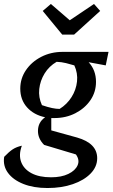

<svg xmlns="http://www.w3.org/2000/svg" viewBox="-53 -746 571 966"><path d="M220 -152Q212 -152 205 -152V-90L335 -54Q436 -25 436 50Q436 93 403 127Q370 161 313.5 180.5Q257 200 186 200Q116 200 64.5 179.5Q13 159 -13 123.5Q-39 88 -32 43Q-7 17 11.5 5Q30 -7 57 -13Q40 33 53.5 69Q67 105 105.5 125.5Q144 146 204 146Q256 146 291 129Q326 112 337.5 85.5Q349 59 329 31L169 -17Q138 -48 138 -87Q138 -131 174 -156Q117 -168 83 -206Q49 -244 49 -300Q49 -351 77.5 -393Q106 -435 154.5 -460Q203 -485 262 -485H493L479 -417L393 -433Q430 -393 430 -334Q430 -283 402 -242Q374 -201 326.5 -176.5Q279 -152 220 -152ZM247 -198Q284 -221 307 -257.5Q330 -294 334.5 -336Q339 -378 321 -417Q301 -423 279 -428.5Q257 -434 232 -435Q194 -413 171.5 -376.5Q149 -340 144.5 -298Q140 -256 158 -217Q187 -207 208.5 -202.5Q230 -198 247 -198ZM260 -572 162 -691 203 -726 298 -644 420 -726 451 -691 320 -572Z"/></svg>

Font: Piazzolla Medium
Style: Italic
Weight: 500
Italic angle: -11.3°
Designer: Juan Pablo del Peral
Foundry: Huerta Tipografica
Version: Version 1.330